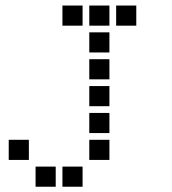

<svg xmlns="http://www.w3.org/2000/svg" viewBox="-20 -708 640 715"><path d="M213.5 -687.5Q212.5 -687.5 212.5 -687.5Q212.5 -687.5 212.5 -686.5V-613.5Q212.5 -612.5 212.5 -612.5Q212.5 -612.5 213.5 -612.5H286.5Q287.5 -612.5 287.5 -612.5Q287.5 -612.5 287.5 -613.5V-686.5Q287.5 -687.5 287.5 -687.5Q287.5 -687.5 286.5 -687.5ZM313.5 -687.5Q312.5 -687.5 312.5 -687.5Q312.5 -687.5 312.5 -686.5V-613.5Q312.5 -612.5 312.5 -612.5Q312.5 -612.5 313.5 -612.5H386.5Q387.5 -612.5 387.5 -612.5Q387.5 -612.5 387.5 -613.5V-686.5Q387.5 -687.5 387.5 -687.5Q387.5 -687.5 386.5 -687.5ZM413.5 -687.5Q412.5 -687.5 412.5 -687.5Q412.5 -687.5 412.5 -686.5V-613.5Q412.5 -612.5 412.5 -612.5Q412.5 -612.5 413.5 -612.5H486.5Q487.5 -612.5 487.5 -612.5Q487.5 -612.5 487.5 -613.5V-686.5Q487.5 -687.5 487.5 -687.5Q487.5 -687.5 486.5 -687.5ZM313.5 -587.5Q312.5 -587.5 312.5 -587.5Q312.5 -587.5 312.5 -586.5V-513.5Q312.5 -512.5 312.5 -512.5Q312.5 -512.5 313.5 -512.5H386.5Q387.5 -512.5 387.5 -512.5Q387.5 -512.5 387.5 -513.5V-586.5Q387.5 -587.5 387.5 -587.5Q387.5 -587.5 386.5 -587.5ZM313.5 -487.5Q312.5 -487.5 312.5 -487.5Q312.5 -487.5 312.5 -486.5V-413.5Q312.5 -412.5 312.5 -412.5Q312.5 -412.5 313.5 -412.5H386.5Q387.5 -412.5 387.5 -412.5Q387.5 -412.5 387.5 -413.5V-486.5Q387.5 -487.5 387.5 -487.5Q387.5 -487.5 386.5 -487.5ZM313.5 -387.5Q312.5 -387.5 312.5 -387.5Q312.5 -387.5 312.5 -386.5V-313.5Q312.5 -312.5 312.5 -312.5Q312.5 -312.5 313.5 -312.5H386.5Q387.5 -312.5 387.5 -312.5Q387.5 -312.5 387.5 -313.5V-386.5Q387.5 -387.5 387.5 -387.5Q387.5 -387.5 386.5 -387.5ZM313.5 -287.5Q312.5 -287.5 312.5 -287.5Q312.5 -287.5 312.5 -286.5V-213.5Q312.5 -212.5 312.5 -212.5Q312.5 -212.5 313.5 -212.5H386.5Q387.5 -212.5 387.5 -212.5Q387.5 -212.5 387.5 -213.5V-286.5Q387.5 -287.5 387.5 -287.5Q387.5 -287.5 386.5 -287.5ZM13.5 -187.5Q12.5 -187.5 12.5 -187.5Q12.5 -187.5 12.5 -186.5V-113.5Q12.5 -112.5 12.5 -112.5Q12.5 -112.5 13.5 -112.5H86.5Q87.5 -112.5 87.5 -112.5Q87.5 -112.5 87.5 -113.5V-186.5Q87.5 -187.5 87.5 -187.5Q87.5 -187.5 86.5 -187.5ZM313.5 -187.5Q312.5 -187.5 312.5 -187.5Q312.5 -187.5 312.5 -186.5V-113.5Q312.5 -112.5 312.5 -112.5Q312.5 -112.5 313.5 -112.5H386.5Q387.5 -112.5 387.5 -112.5Q387.5 -112.5 387.5 -113.5V-186.5Q387.5 -187.5 387.5 -187.5Q387.5 -187.5 386.5 -187.5ZM113.5 -87.5Q112.5 -87.5 112.5 -87.5Q112.5 -87.5 112.5 -86.5V-13.5Q112.5 -12.5 112.5 -12.5Q112.5 -12.5 113.5 -12.5H186.5Q187.5 -12.5 187.5 -12.5Q187.5 -12.5 187.5 -13.5V-86.5Q187.5 -87.5 187.5 -87.5Q187.5 -87.5 186.5 -87.5ZM213.5 -87.5Q212.5 -87.5 212.5 -87.5Q212.5 -87.5 212.5 -86.5V-13.5Q212.5 -12.5 212.5 -12.5Q212.5 -12.5 213.5 -12.5H286.5Q287.5 -12.5 287.5 -12.5Q287.5 -12.5 287.5 -13.5V-86.5Q287.5 -87.5 287.5 -87.5Q287.5 -87.5 286.5 -87.5Z"/></svg>

Font: Doto Black
Style: Regular
Weight: 900
Monospace: yes
Version: Version 1.000